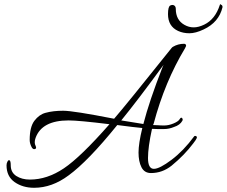

<svg xmlns="http://www.w3.org/2000/svg" viewBox="-20 -797 1077 912"><path d="M697 25Q666 25 652 -2.5Q638 -30 638 -72.5Q638 -115 656 -189Q621 -192 537 -203Q398 -31 306 36Q227 95 142 95Q88 95 49.5 68Q11 41 11 -12Q11 -22 16 -30.5Q21 -39 26 -35Q31 -31 31 -12Q31 22 57.5 39Q84 56 122 56Q204 56 283.5 2.5Q363 -51 500 -207Q353 -225 306 -225Q179 -225 149 -142Q145 -131 145 -121.5Q145 -112 149 -104.5Q153 -97 150.5 -92.5Q148 -88 142 -88.5Q136 -89 132 -95Q121 -114 121 -132Q121 -194 143.5 -223.5Q166 -253 196 -261Q232 -271 280 -271Q328 -271 522 -233Q576 -295 795 -569Q798 -573 802 -575Q826 -589 854 -589Q864 -589 864 -579Q864 -578 863 -576.5Q862 -575 861 -572.5Q860 -570 859 -568Q763 -409 710 -210L707 -203L732 -202Q740 -201 760.5 -201Q781 -201 804 -210.5Q827 -220 833.5 -231Q840 -242 845 -236Q850 -230 846 -223Q835 -203 807 -194Q783 -184 759.5 -184Q736 -184 729 -184L702 -185Q683 -98 683 -46.5Q683 5 711 5Q738 5 795 -38Q852 -81 902 -149Q905 -153 911 -150.5Q917 -148 914.5 -141Q912 -134 898 -116Q856 -60 795 -10Q751 25 697 25ZM752 -478Q753 -480 754.5 -483.5Q756 -487 757 -489Q632 -318 556 -225L661 -208Q689 -317 752 -478ZM947 -657Q909 -639 879.5 -639Q850 -639 826 -650Q778 -672 778 -730Q778 -766 789 -771Q800 -776 807.5 -771Q815 -766 815 -755Q815 -702 856 -679Q877 -667 900 -667Q923 -667 950 -680Q1002 -705 1024 -773Q1025 -777 1026.5 -777Q1028 -777 1031 -774Q1037 -772 1037 -763Q1020 -691 947 -657Z"/></svg>

Font: Allura
Style: Regular
Weight: 400
Designer: Robert E. Leuschke
Foundry: Robert E. Leuschke
Version: Version 1.004